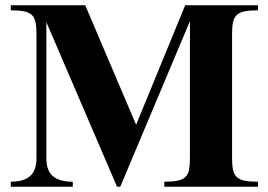

<svg xmlns="http://www.w3.org/2000/svg" viewBox="-20 -708 1017 728"><path d="M603 0V-19Q634.3 -19 653.3 -22.9Q672.4 -26.9 682.9 -36.9Q693.4 -46.9 696.8 -64.2Q700.2 -81.5 700.2 -107.9V-627.9L436 0H423.8L155.8 -624V-107.9Q155.8 -61 180.7 -40Q205.6 -19 255.9 -19V0H21V-19Q69.3 -19 93.8 -40Q118.2 -61 118.2 -107.9V-580.1Q118.2 -606.4 114.7 -623.8Q111.3 -641.1 100.8 -651.1Q90.3 -661.1 71.3 -665Q52.2 -668.9 21 -668.9V-688H303.2L496.1 -234.9L682.1 -688H958V-668.9Q926.8 -668.9 907.5 -665Q888.2 -661.1 877.7 -651.1Q867.2 -641.1 863.5 -623.8Q859.9 -606.4 859.9 -580.1V-107.9Q859.9 -81.5 863.5 -64.2Q867.2 -46.9 877.7 -36.9Q888.2 -26.9 907.5 -22.9Q926.8 -19 958 -19V0Z"/></svg>

Font: Tai Heritage Pro
Style: Bold
Weight: 700
Designer: Faah Baccam, Walt Agee, Victor Gaultney, Annie Olsen, Eric Hays
Foundry: SIL International
Version: Version 2.600